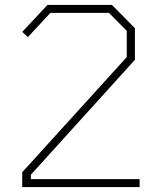

<svg xmlns="http://www.w3.org/2000/svg" viewBox="-20 -757 646 777"><path d="M70 0V-60L493 -526V-632L421 -705H184L93 -607L70 -628L172 -737H433L526 -643V-515L105 -50V-32H545V0Z"/></svg>

Font: Tomorrow ExtraLight
Style: Regular
Weight: 275
Designer: Tony de Marco, Monica Rizzolli
Foundry: Just in Type
Version: Version 2.002